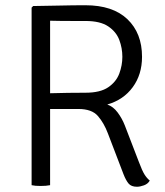

<svg xmlns="http://www.w3.org/2000/svg" viewBox="-20 -706 630 732"><path d="M521.5 -489.5Q521.5 -422 486.2 -373.8Q451 -325.5 389 -307.5Q411.5 -300 428.5 -277.2Q445.5 -254.5 456 -227.5L509.5 -88.5Q522 -55 530.8 -41Q539.5 -27 551 -17.5Q544 -5 529 0.5Q514 6 502 6Q480.5 6 470.2 -6.2Q460 -18.5 451 -41.5L391.5 -197Q376.5 -237 353.2 -263.8Q330 -290.5 279 -290.5H171V0Q156.5 3 134.5 3Q113.5 3 100.5 0V-677L106.5 -683Q158 -683.5 208.2 -684.8Q258.5 -686 305.5 -686Q410 -686 465.8 -632.8Q521.5 -579.5 521.5 -489.5ZM171 -627V-350.5Q203.5 -351.5 239.5 -352Q275.5 -352.5 306 -352.5Q362 -352.5 392.5 -373.2Q423 -394 434.8 -425.5Q446.5 -457 446.5 -489.5Q446.5 -522.5 434.8 -553.8Q423 -585 392.5 -605.5Q362 -626 306 -626Q289 -626 264.2 -626Q239.5 -626 214.5 -626.2Q189.5 -626.5 171 -627Z"/></svg>

Font: Signika Negative SC Light
Style: Regular
Weight: 300
Designer: Anna Giedryś
Foundry: Anna Giedryś
Version: Version 2.000; ttfautohint (v1.8.3) -l 8 -r 50 -G 200 -x 9 -